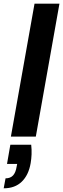

<svg xmlns="http://www.w3.org/2000/svg" viewBox="-38 -740 342 1040"><path d="M21 0 149 -720H284L156 0ZM-18 280 -8 226Q18 226 32.5 210.5Q47 195 52 163L55 148H0L18 44H131Q134 71 133 96Q132 121 128 144Q117 208 80 244Q43 280 -18 280Z"/></svg>

Font: DM Sans 20pt
Style: Bold Italic
Weight: 700
Italic angle: -10°
Version: Version 4.004;gftools[0.9.30]